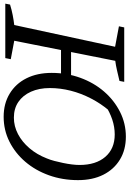

<svg xmlns="http://www.w3.org/2000/svg" viewBox="144 -851 709 1051"><g transform="rotate(90 498.5 -325.5)"><path d="M-7 0 -2 -26Q27 -35 55.5 -40.5Q84 -46 110 -49L229 -601L117 -622L123 -651H421L416 -625Q382 -617 356 -611Q330 -605 306 -602L196 -49L297 -30L291 0ZM208 -305 218 -360H429L419 -305ZM612 9Q540 9 485.5 -24Q431 -57 401.5 -116Q372 -175 372 -254Q372 -337 399 -411Q426 -485 474 -540.5Q522 -596 585.5 -628Q649 -660 721 -660Q793 -660 846.5 -627.5Q900 -595 929.5 -536.5Q959 -478 959 -398Q959 -313 932.5 -239Q906 -165 858.5 -109.5Q811 -54 748 -22.5Q685 9 612 9ZM617 -47Q664 -47 707 -69.5Q750 -92 784.5 -132.5Q819 -173 840 -227Q848 -246 854 -269Q860 -292 865 -316Q870 -340 873 -363.5Q876 -387 876 -406Q876 -496 831.5 -547.5Q787 -599 709 -599Q668 -599 627.5 -585.5Q587 -572 547 -546L578 -568Q540 -523 512 -469Q484 -415 469.5 -358Q455 -301 455 -244Q455 -185 475 -140.5Q495 -96 531 -71.5Q567 -47 617 -47Z"/></g></svg>

Font: Piazzolla 24pt
Style: Italic
Weight: 400
Italic angle: -11.3°
Designer: Juan Pablo del Peral
Foundry: Huerta Tipografica
Version: Version 2.005